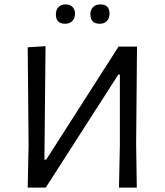

<svg xmlns="http://www.w3.org/2000/svg" viewBox="-20 -853 749 873"><path d="M279 -833Q298 -833 309.5 -821.5Q321 -810 321 -791Q321 -770 309 -757.5Q297 -745 276 -745Q234 -745 234 -788Q234 -808 246 -820.5Q258 -833 279 -833ZM436 -833Q478 -833 478 -791Q478 -770 466 -757.5Q454 -745 434 -745Q391 -745 391 -788Q391 -808 403 -820.5Q415 -833 436 -833ZM106 0 110 -193 106 -638 187 -643 182 -127H190L519 -641H603L599 -200L602 0H521L525 -193V-514H518L188 0Z"/></svg>

Font: Alegreya Sans SC
Style: Regular
Weight: 400
Designer: Juan Pablo del Peral
Foundry: Huerta Tipografica
Version: Version 2.007